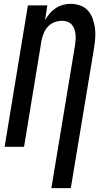

<svg xmlns="http://www.w3.org/2000/svg" viewBox="-20 -763 540 998"><path d="M247 215 370 -528Q372 -542 373 -556.5Q374 -571 372.5 -585Q371 -599 366.5 -612Q362 -625 353 -635Q344 -645 331 -650Q318 -655 303 -655Q284 -655 264.5 -648Q245 -641 230.5 -626Q216 -611 208 -592Q200 -573 196 -554L105 0H4L125 -735H226L214 -658Q224 -676 238 -692.5Q252 -709 269.5 -720.5Q287 -732 307 -737.5Q327 -743 346 -743Q373 -743 397 -734.5Q421 -726 437 -708Q453 -690 461.5 -666.5Q470 -643 473.5 -617.5Q477 -592 475 -566Q473 -540 469 -514L348 215Z"/></svg>

Font: Iosevka Term Curly SmBd Obl
Style: Regular
Weight: 600
Italic angle: -9°
Designer: Belleve Invis
Foundry: Belleve Invis
Version: Version 32.3.0